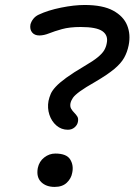

<svg xmlns="http://www.w3.org/2000/svg" viewBox="-20 -740 540 771"><path d="M252.4 -219Q226.4 -219 206.7 -235.9Q187 -252.8 178.3 -279.5Q169.6 -306.2 174.8 -334.8Q178 -349.4 183.7 -362.8Q189.4 -376.2 204.1 -392Q218.8 -407.8 246.2 -427.8Q273.6 -447.8 319 -474.6Q354.2 -495 372.5 -510.1Q390.8 -525.2 398.4 -538.2Q406 -551.2 408.6 -566.2Q415.4 -597.6 391.5 -614.6Q367.6 -631.6 304 -631.6Q259.6 -631.6 229 -623.1Q198.4 -614.6 177.2 -606.1Q156 -597.6 137.8 -597.6Q119 -597.6 109 -609.7Q99 -621.8 102.2 -641.4Q105.6 -654.2 114.2 -664.8Q122.8 -675.4 135.6 -681.2Q172.8 -698.8 225.3 -709.4Q277.8 -720 319.8 -720Q392.8 -720 434.3 -697.4Q475.8 -674.8 490.6 -638.3Q505.4 -601.8 496.6 -558Q491 -530.2 478.3 -507.7Q465.6 -485.2 438.7 -462.8Q411.8 -440.4 363.2 -411.8Q322 -388.4 301.3 -373.3Q280.6 -358.2 273.1 -347.5Q265.6 -336.8 263 -325.4Q260.6 -312 265.8 -303.2Q271 -294.4 278.2 -287.3Q285.4 -280.2 290.5 -272Q295.6 -263.8 292.8 -250.2Q290.4 -237.8 279.4 -228.4Q268.4 -219 252.4 -219ZM199.4 10.6Q165 10.6 145.1 -9.2Q125.2 -29 131.8 -65.4Q137.4 -92 157.7 -107.7Q178 -123.4 202 -123.4Q247.2 -123.4 261.8 -99.8Q276.4 -76.2 270 -46.2Q266.2 -23.6 248.4 -6.5Q230.6 10.6 199.4 10.6Z"/></svg>

Font: Shantell Sans Light
Style: Italic
Weight: 300
Italic angle: -11°
Designer: Stephen Nixon, Anya Danilova, Shantell Martin
Foundry: Arrow Type
Version: Version 1.008;[ac192a2d6]